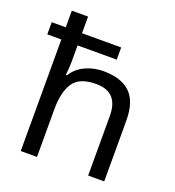

<svg xmlns="http://www.w3.org/2000/svg" viewBox="-137 -868 892 977"><g transform="rotate(20 309.0 -380.0)"><path d="M173 -760V-670H385V-604H173V-517Q173 -498 171.5 -478.5Q170 -459 168 -443H174Q200 -484 245 -505Q290 -526 342 -526Q439 -526 488 -479Q537 -432 537 -329V0H450V-323Q450 -452 330 -452Q240 -452 206.5 -402Q173 -352 173 -258V0H85V-604H9V-670H85V-760Z"/></g></svg>

Font: Noto Sans Hanifi Rohingya
Style: Regular
Weight: 400
Designer: Monotype Design Team and DaltonMaag
Foundry: Google LLC
Version: Version 2.101